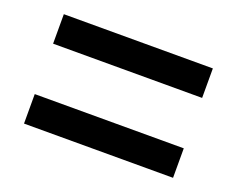

<svg xmlns="http://www.w3.org/2000/svg" viewBox="-68 -596 701 569"><g transform="rotate(20 283.0 -311.5)"><path d="M48 -232H518V-139H48ZM48 -484H518V-391H48Z"/></g></svg>

Font: Metropolitano Medium
Style: Regular
Weight: 500
Designer: Fonts by Alex Slobzheninov & Chris M. Simpson / Changes by Cristiano Sobral
Foundry: Fonts by Alex Slobzheninov & Chris M. Simpson / Changes by Cristiano Sobral
Version: Version 1.00;August 30, 2020;FontCreator 13.0.0.2681 64-bit